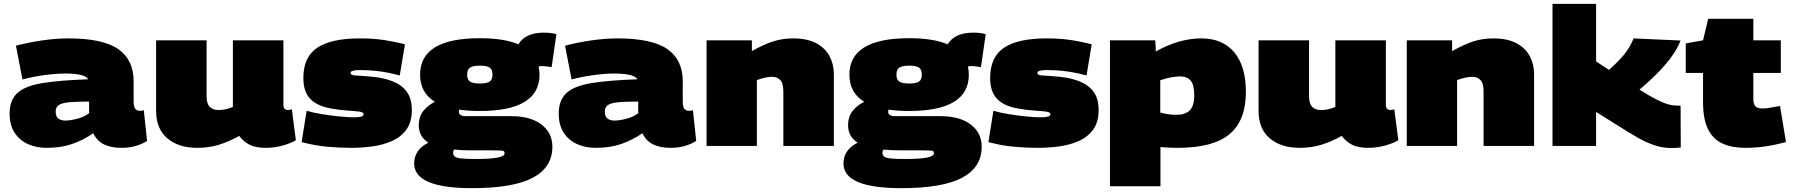

<svg xmlns="http://www.w3.org/2000/svg" viewBox="-20 -760 9337 1000"><path d="M30 -168Q30 -239 71 -276Q112 -313 202.5 -327.5Q293 -342 440 -347Q430 -363 399 -370Q368 -377 319 -377Q273 -377 212.5 -369Q152 -361 97 -346L63 -522Q123 -538 196 -549Q269 -560 336 -560Q515 -560 595.5 -504.5Q676 -449 676 -336V-234Q676 -204 684.5 -193.5Q693 -183 706 -183Q711 -183 717.5 -183.5Q724 -184 729 -186L746 -26Q721 -10 687.5 0Q654 10 613 10Q558 10 521.5 -8Q485 -26 466 -66Q413 -30 355.5 -10Q298 10 223 10Q168 10 124.5 -10Q81 -30 55.5 -69.5Q30 -109 30 -168ZM270 -179Q270 -153 284 -142.5Q298 -132 321 -132Q345 -132 382 -141.5Q419 -151 444 -170V-231Q379 -231 341 -227.5Q303 -224 286.5 -213Q270 -202 270 -179Z M1007 10Q910 10 851.5 -39.5Q793 -89 793 -183V-550H1056V-258Q1056 -219 1073 -203Q1090 -187 1117 -187Q1135 -187 1151.5 -190Q1168 -193 1193 -203V-550H1456V-216Q1456 -200 1462.5 -193.5Q1469 -187 1479 -187Q1491 -187 1500 -191L1521 -30Q1496 -14 1452.5 -2Q1409 10 1365 10Q1311 10 1280 -6Q1249 -22 1226 -52Q1172 -22 1120 -6Q1068 10 1007 10Z M1551 -20 1577 -183Q1611 -173 1656.5 -165.5Q1702 -158 1747.5 -153.5Q1793 -149 1825 -149Q1874 -149 1874 -165Q1874 -176 1849.5 -179Q1825 -182 1786 -184.5Q1747 -187 1704 -195Q1631 -208 1595.5 -245.5Q1560 -283 1560 -354Q1560 -463 1632.5 -511.5Q1705 -560 1854 -560Q1924 -560 1980.5 -551.5Q2037 -543 2089 -529L2062 -367Q2032 -375 2002.5 -381Q1973 -387 1937 -391Q1901 -395 1851 -395Q1830 -395 1818 -391.5Q1806 -388 1806 -380Q1806 -368 1831 -367Q1856 -366 1922 -360Q1982 -354 2027.5 -335.5Q2073 -317 2099 -281.5Q2125 -246 2125 -187Q2125 -124 2096.5 -85Q2068 -46 2021.5 -25.5Q1975 -5 1919.5 2.5Q1864 10 1810 10Q1745 10 1681.5 4Q1618 -2 1551 -20Z M2438 220Q2137 220 2137 91Q2137 58 2154.5 30.5Q2172 3 2211 -17Q2187 -32 2174 -54.5Q2161 -77 2161 -109Q2161 -151 2183.5 -180.5Q2206 -210 2245 -230Q2168 -277 2168 -371Q2168 -561 2479 -561Q2606 -561 2680 -529Q2716 -590 2813 -590Q2851 -590 2878 -582L2853 -410Q2829 -415 2803 -416Q2793 -416 2785 -413Q2790 -393 2790 -371Q2790 -182 2479 -182Q2420 -182 2372 -189Q2370 -184 2370 -178Q2370 -155 2407 -155H2643Q2743 -155 2800 -111.5Q2857 -68 2857 4Q2857 112 2754.5 166Q2652 220 2438 220ZM2479 -325Q2514 -325 2529.5 -334.5Q2545 -344 2545 -371Q2545 -399 2529.5 -408.5Q2514 -418 2479 -418Q2445 -418 2429 -408.5Q2413 -399 2413 -371Q2413 -344 2429 -334.5Q2445 -325 2479 -325ZM2340 36Q2340 49 2349.5 56Q2359 63 2385 65.5Q2411 68 2461 68Q2608 68 2608 39Q2608 31 2605 28Q2602 25 2588 24Q2574 23 2541 23H2431Q2384 23 2346 19Q2340 26 2340 36Z M2890 -168Q2890 -239 2931 -276Q2972 -313 3062.5 -327.5Q3153 -342 3300 -347Q3290 -363 3259 -370Q3228 -377 3179 -377Q3133 -377 3072.5 -369Q3012 -361 2957 -346L2923 -522Q2983 -538 3056 -549Q3129 -560 3196 -560Q3375 -560 3455.5 -504.5Q3536 -449 3536 -336V-234Q3536 -204 3544.5 -193.5Q3553 -183 3566 -183Q3571 -183 3577.5 -183.5Q3584 -184 3589 -186L3606 -26Q3581 -10 3547.5 0Q3514 10 3473 10Q3418 10 3381.5 -8Q3345 -26 3326 -66Q3273 -30 3215.5 -10Q3158 10 3083 10Q3028 10 2984.5 -10Q2941 -30 2915.5 -69.5Q2890 -109 2890 -168ZM3130 -179Q3130 -153 3144 -142.5Q3158 -132 3181 -132Q3205 -132 3242 -141.5Q3279 -151 3304 -170V-231Q3239 -231 3201 -227.5Q3163 -224 3146.5 -213Q3130 -202 3130 -179Z M3660 0V-550H3896V-494Q3959 -529 4007 -544.5Q4055 -560 4111 -560Q4184 -560 4231 -535Q4278 -510 4300.5 -467.5Q4323 -425 4323 -374V0H4060V-282Q4060 -327 4043.5 -343.5Q4027 -360 4001 -360Q3984 -360 3964.5 -355.5Q3945 -351 3922 -343V0Z M4674 220Q4373 220 4373 91Q4373 58 4390.5 30.5Q4408 3 4447 -17Q4423 -32 4410 -54.5Q4397 -77 4397 -109Q4397 -151 4419.5 -180.5Q4442 -210 4481 -230Q4404 -277 4404 -371Q4404 -561 4715 -561Q4842 -561 4916 -529Q4952 -590 5049 -590Q5087 -590 5114 -582L5089 -410Q5065 -415 5039 -416Q5029 -416 5021 -413Q5026 -393 5026 -371Q5026 -182 4715 -182Q4656 -182 4608 -189Q4606 -184 4606 -178Q4606 -155 4643 -155H4879Q4979 -155 5036 -111.5Q5093 -68 5093 4Q5093 112 4990.5 166Q4888 220 4674 220ZM4715 -325Q4750 -325 4765.5 -334.5Q4781 -344 4781 -371Q4781 -399 4765.5 -408.5Q4750 -418 4715 -418Q4681 -418 4665 -408.5Q4649 -399 4649 -371Q4649 -344 4665 -334.5Q4681 -325 4715 -325ZM4576 36Q4576 49 4585.5 56Q4595 63 4621 65.5Q4647 68 4697 68Q4844 68 4844 39Q4844 31 4841 28Q4838 25 4824 24Q4810 23 4777 23H4667Q4620 23 4582 19Q4576 26 4576 36Z M5128 -20 5154 -183Q5188 -173 5233.5 -165.5Q5279 -158 5324.5 -153.5Q5370 -149 5402 -149Q5451 -149 5451 -165Q5451 -176 5426.5 -179Q5402 -182 5363 -184.5Q5324 -187 5281 -195Q5208 -208 5172.5 -245.5Q5137 -283 5137 -354Q5137 -463 5209.5 -511.5Q5282 -560 5431 -560Q5501 -560 5557.5 -551.5Q5614 -543 5666 -529L5639 -367Q5609 -375 5579.5 -381Q5550 -387 5514 -391Q5478 -395 5428 -395Q5407 -395 5395 -391.5Q5383 -388 5383 -380Q5383 -368 5408 -367Q5433 -366 5499 -360Q5559 -354 5604.5 -335.5Q5650 -317 5676 -281.5Q5702 -246 5702 -187Q5702 -124 5673.5 -85Q5645 -46 5598.5 -25.5Q5552 -5 5496.5 2.5Q5441 10 5387 10Q5322 10 5258.5 4Q5195 -2 5128 -20Z M5761 210V-550H5997L6000 -492Q6121 -560 6237 -560Q6348 -560 6408.5 -487.5Q6469 -415 6469 -281Q6469 -132 6383.5 -61Q6298 10 6114 10Q6070 10 6024 6V210ZM6108 -162Q6153 -162 6176.5 -185Q6200 -208 6200 -263Q6200 -318 6181.5 -340Q6163 -362 6126 -362Q6082 -362 6023 -342V-174Q6062 -162 6108 -162Z M6749 10Q6652 10 6593.5 -39.5Q6535 -89 6535 -183V-550H6798V-258Q6798 -219 6815 -203Q6832 -187 6859 -187Q6877 -187 6893.5 -190Q6910 -193 6935 -203V-550H7198V-216Q7198 -200 7204.5 -193.5Q7211 -187 7221 -187Q7233 -187 7242 -191L7263 -30Q7238 -14 7194.5 -2Q7151 10 7107 10Q7053 10 7022 -6Q6991 -22 6968 -52Q6914 -22 6862 -6Q6810 10 6749 10Z M7307 0V-550H7543V-494Q7606 -529 7654 -544.5Q7702 -560 7758 -560Q7831 -560 7878 -535Q7925 -510 7947.5 -467.5Q7970 -425 7970 -374V0H7707V-282Q7707 -327 7690.5 -343.5Q7674 -360 7648 -360Q7631 -360 7611.5 -355.5Q7592 -351 7569 -343V0Z M8685 11Q8655 11 8623.5 4Q8592 -3 8552 -21.5Q8512 -40 8456 -75L8293 -177V0H8066V-740H8293V-440L8360 -396Q8412 -442 8442.5 -480.5Q8473 -519 8488 -560L8733 -549Q8716 -505 8682.5 -460Q8649 -415 8606 -372.5Q8563 -330 8519 -293Q8570 -261 8605 -243Q8640 -225 8665.5 -217.5Q8691 -210 8713 -210Q8718 -210 8722.5 -210Q8727 -210 8733 -210L8734 8Q8723 9 8712 10Q8701 11 8685 11Z M9068 10Q9000 10 8951 -12.5Q8902 -35 8876 -87Q8850 -139 8850 -229V-380H8760V-534L8850 -550L8877 -662H9112V-550H9255V-380H9112V-245Q9112 -216 9123.5 -205.5Q9135 -195 9160 -195Q9177 -195 9197.5 -198.5Q9218 -202 9251 -208L9282 -20Q9226 -5 9175 2.5Q9124 10 9068 10Z"/></svg>

Font: Georama Expanded Black
Style: Regular
Weight: 900
Width: 7
Designer: Jean-Baptiste Levee
Foundry: Production Type
Version: Version 1.000